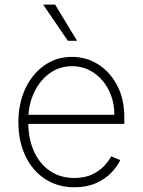

<svg xmlns="http://www.w3.org/2000/svg" viewBox="-20 -800 618 832"><path d="M302.6 11.4Q228.7 11.4 174 -25.2Q119.3 -61.8 89.5 -125.4Q59.7 -188.9 59.7 -270.2Q59.7 -351.9 89.7 -415.8Q119.7 -479.8 172.2 -516.7Q224.8 -553.6 292.3 -553.6Q353.3 -553.6 404.8 -521.5Q456.3 -489.3 487.6 -430.2Q518.8 -371.1 518.8 -290.1V-263.1H102.6Q103.7 -196 127.7 -143.1Q151.6 -90.2 196.2 -59.5Q240.8 -28.8 302.6 -28.8Q346.9 -28.8 378.7 -43.9Q410.5 -58.9 431.1 -80.6Q451.7 -102.3 461.6 -122.5L501.1 -106.5Q488.6 -79.2 462.5 -51.8Q436.4 -24.5 396.5 -6.6Q356.5 11.4 302.6 11.4ZM103.3 -302.6H475.5Q475.5 -361.9 451.3 -409.4Q427.2 -457 385.7 -485.1Q344.1 -513.1 292.3 -513.1Q240.4 -513.1 199.4 -485.3Q158.4 -457.4 133 -409.6Q107.6 -361.9 103.3 -302.6ZM313.9 -623.2H274.1L166.9 -780.2H218.8Z"/></svg>

Font: Inter UI Extra Light
Style: Regular
Weight: 200
Designer: Rasmus Andersson
Foundry: rsms
Version: 3.2;8d6f07862